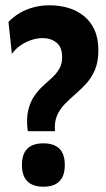

<svg xmlns="http://www.w3.org/2000/svg" viewBox="-20 -693 402 726"><path d="M85 -197Q79 -243 86.5 -275Q94 -307 109 -329Q124 -351 142 -367.5Q160 -384 176.5 -399Q193 -414 204 -432.5Q215 -451 215 -477Q215 -515 193.5 -532Q172 -549 141 -549Q121 -549 99.5 -542Q78 -535 58.5 -522Q39 -509 25 -489L12 -610Q31 -630 55 -644Q79 -658 107.5 -665.5Q136 -673 167 -673Q204 -673 237 -663.5Q270 -654 296 -633.5Q322 -613 337 -580.5Q352 -548 352 -503Q352 -460 339.5 -430Q327 -400 307 -378Q287 -356 265.5 -337.5Q244 -319 225 -299.5Q206 -280 195.5 -255.5Q185 -231 188 -197ZM144 13Q104 13 83.5 -7.5Q63 -28 63 -69Q63 -111 83.5 -131Q104 -151 144 -151Q184 -151 204.5 -131Q225 -111 225 -69Q225 13 144 13Z"/></svg>

Font: Bricolage Grotesque 72pt SemiCondensed
Style: Bold
Weight: 700
Width: 4
Designer: Mathieu Triay
Foundry: Atelier Triay
Version: Version 1.001;gftools[0.9.33.dev8+g029e19f]